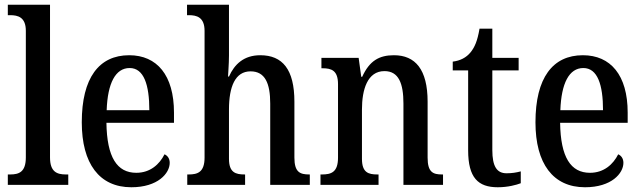

<svg xmlns="http://www.w3.org/2000/svg" viewBox="-20 -780 2708 810"><path d="M13 0H268V-44H258C220 -44 191 -55 191 -116V-760H13V-716H23C55 -716 89 -708 89 -650V-116C89 -55 61 -44 23 -44H13Z M534 10C646 10 696 -49 696 -93C696 -112 686 -124 674 -129C653 -87 614 -51 555 -51C474 -51 431 -116 429 -262H714V-305C714 -463 642 -547 525 -547C398 -547 325 -452 325 -264C325 -90 399 10 534 10ZM610 -315H430C434 -429 467 -493 527 -493C587 -493 610 -422 610 -315Z M770 0H1014V-44H1012C974 -44 946 -52 946 -110V-318C946 -414 972 -479 1037 -479C1098 -479 1120 -429 1120 -343V0H1287V-44H1285C1246 -44 1222 -53 1222 -115V-351C1222 -487 1172 -547 1078 -547C1009 -547 969 -509 946 -457H942C942 -465 946 -509 946 -546V-760H769V-716H777C809 -716 843 -708 843 -650V-115C843 -53 813 -44 776 -44H770Z M1332 0H1577V-44H1572C1534 -44 1507 -52 1507 -110V-318C1507 -402 1530 -480 1602 -480C1662 -480 1682 -428 1682 -343V0H1849V-44H1845C1807 -44 1784 -53 1784 -115V-351C1784 -487 1732 -547 1642 -547C1580 -547 1539 -524 1508 -456H1504L1493 -536H1336V-492H1341C1378 -492 1406 -483 1406 -425V-115C1406 -53 1377 -44 1338 -44H1332Z M2080 10C2123 10 2159 0 2177 -7V-57C2158 -52 2140 -49 2117 -49C2076 -49 2057 -78 2057 -147V-483H2168V-536H2057V-659H2003C1994 -606 1982 -580 1965 -559C1947 -537 1922 -524 1890 -520V-483H1955V-146C1955 -30 1997 10 2080 10Z M2448 10C2560 10 2610 -49 2610 -93C2610 -112 2600 -124 2588 -129C2567 -87 2528 -51 2469 -51C2388 -51 2345 -116 2343 -262H2628V-305C2628 -463 2556 -547 2439 -547C2312 -547 2239 -452 2239 -264C2239 -90 2313 10 2448 10ZM2524 -315H2344C2348 -429 2381 -493 2441 -493C2501 -493 2524 -422 2524 -315Z"/></svg>

Font: Noto Serif Bengali Condensed Medium
Style: Regular
Weight: 500
Width: 3
Designer: Juan Bruce, Universal Thirst, Indian Type Foundry and the Monotype Design Team.
Foundry: Monotype Imaging Inc.
Version: Version 2.003